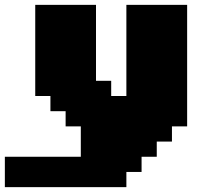

<svg xmlns="http://www.w3.org/2000/svg" viewBox="-20 -645 915 790"><path d="M0 125H500V62.5H562.5V0H625V-62.5H687.5V-125H750V-625H500V-250H437.5V-312.5H375V-625H125V-250H187.5V-187.5H250V-125H312.5V0H0Z"/></svg>

Font: Faithful 32x
Style: Bold
Weight: 400
Foundry: Faithful Resource Pack
Version: Version 1.0; January 27, 2023